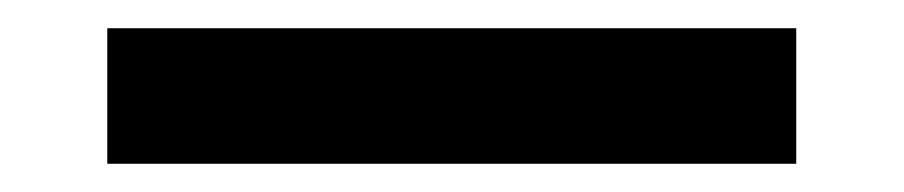

<svg xmlns="http://www.w3.org/2000/svg" viewBox="-20 -85 640 136"><path d="M544 31H56V-65H544Z"/></svg>

Font: JuliaMono Latin
Style: Bold
Weight: 700
Monospace: yes
Designer: cormullion
Foundry: corm
Version: Version 0.038; ttfautohint (v1.8)